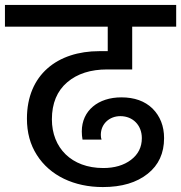

<svg xmlns="http://www.w3.org/2000/svg" viewBox="-44 -760 733 777"><path d="M-24 -740V-652H392V-553H358C189 -553 65 -458 65 -280C65 -224 78 -175 105 -133C158 -49 256 -3 372 -3C449 -3 509 -21 554 -57C598 -92 620 -140 620 -201C620 -250 604 -290 573 -321C542 -351 500 -366 447 -366C354 -366 287 -313 287 -228C287 -217 288 -206 290 -195H367C365 -200 364 -207 364 -214C364 -259 399 -290 443 -290C494 -290 530 -253 530 -201C530 -164 515 -135 486 -113C457 -91 419 -80 374 -80C245 -80 166 -162 166 -277C166 -342 187 -392 228 -427C269 -462 323 -479 390 -479H491V-652H669V-740Z"/></svg>

Font: Poppins Medium
Style: Regular
Weight: 500
Designer: Ninad Kale (Devanagari), Jonny Pinhorn (Latin)
Foundry: Indian Type Foundry
Version: 4.004